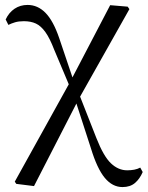

<svg xmlns="http://www.w3.org/2000/svg" viewBox="-20 -549 599 779"><path d="M46 197 40 188 259 -207 200 -347Q182 -394 164 -419Q146 -444 125.5 -453.5Q105 -463 77 -463Q56 -463 41 -458.5Q26 -454 14 -448L3 -470Q16 -498 39 -513.5Q62 -529 92 -529Q133 -529 164.5 -497Q196 -465 220 -395L274 -235L427 -528L498 -522L505 -512L305 -157L371 11Q400 85 430 113.5Q460 142 496 142Q511 142 524.5 139.5Q538 137 549 131L559 149Q547 177 527.5 193.5Q508 210 477 210Q436 210 405 172.5Q374 135 349 53L290 -129L118 206Z"/></svg>

Font: Early Summer Mincho
Style: Regular
Weight: 400
Designer: GuiWonder
Version: Version 1.002